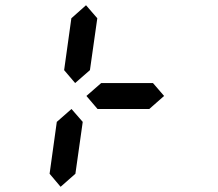

<svg xmlns="http://www.w3.org/2000/svg" viewBox="-20 -821 840 741"><path d="M213.9 -100.1 171.4 -150.4 199.2 -350.6 255.9 -400.4 299.3 -350.6 271 -150.4ZM270 -500.5 227.5 -550.3 255.4 -750.5 312 -800.8 355.5 -750.5 327.1 -550.3ZM556.2 -400.4H356.4L313.5 -450.7L370.6 -500.5H570.3L613.3 -450.7Z"/></svg>

Font: E1234
Style: Italic
Weight: 400
Italic angle: -8°
Designer: GGBotNet
Foundry: GGBotNet
Version: 1.04